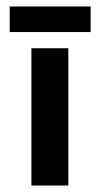

<svg xmlns="http://www.w3.org/2000/svg" viewBox="-20 -573 307 593"><path d="M77 -424H191V0H77ZM10 -553H260V-474H10Z"/></svg>

Font: Reem Kufi Fun Medium
Style: Regular
Weight: 500
Designer: Khaled Hosny
Version: Version 1.005